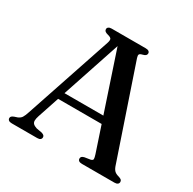

<svg xmlns="http://www.w3.org/2000/svg" viewBox="-154 -859 1023 1018"><g transform="rotate(30 357.0 -350.0)"><path d="M173.5 -278.5H472L475.5 -235.5H168.5ZM221.5 -18.5Q221.5 -10 215.5 -5Q209.5 0 196.5 0H41.5Q28 0 21.8 -5Q15.5 -10 15.5 -18Q15.5 -24 19.5 -28.5Q23.5 -33 34 -37L53.5 -43.5Q68 -50 75 -60.5Q82 -71 91 -98.5L267 -623Q273 -641 269.8 -649Q266.5 -657 248.5 -661.5Q234.5 -665 229 -670Q223.5 -675 223.5 -682.5Q223.5 -690.5 230 -695.2Q236.5 -700 249 -700H457Q470 -700 476.2 -695.2Q482.5 -690.5 482.5 -682.5Q482.5 -675 477 -670Q471.5 -665 458.5 -662Q444 -658.5 441.2 -652.2Q438.5 -646 443 -632L628.5 -85Q635 -64 644.5 -54Q654 -44 672 -39.5Q685.5 -35.5 690.2 -30.8Q695 -26 695 -18.5Q695 -10 688.5 -5Q682 0 669 0H470.5Q457.5 0 451.2 -5Q445 -10 445 -18.5Q445 -25.5 449.5 -30Q454 -34.5 464.5 -37L499.5 -42.5Q512.5 -45.5 512.8 -53.8Q513 -62 507 -80.5L316 -653.5L330.5 -660.5L145 -104Q139 -85.5 139 -74Q139 -62.5 146.2 -55.2Q153.5 -48 169 -43L202.5 -37Q212 -34 216.8 -29.8Q221.5 -25.5 221.5 -18.5Z"/></g></svg>

Font: Fraunces 10pt
Style: Regular
Weight: 400
Version: Version 1.000;[b76b70a41]